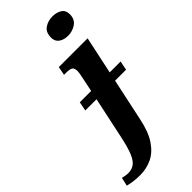

<svg xmlns="http://www.w3.org/2000/svg" viewBox="-455 -821 1112 1112"><g transform="rotate(-45 101.5 -265.0)"><path d="M234 -626Q201 -626 178.5 -641.5Q156 -657 156 -688Q156 -732 184 -751Q212 -770 249 -770Q281 -770 305 -755.5Q329 -741 329 -707Q329 -666 299.5 -646Q270 -626 234 -626ZM-41 240Q-72 240 -95.5 236.5Q-119 233 -140 228L-128 176Q-120 178 -106.5 180.5Q-93 183 -83 183Q-52 183 -31 167Q-10 151 5.5 112.5Q21 74 35 8L90 -250H-2L9 -306H102L121 -398Q124 -411 126 -424Q128 -437 128 -441Q128 -468 116 -475.5Q104 -483 75 -483H57L67 -536H303L254 -306H343L332 -250H242L187 8Q169 97 134.5 147.5Q100 198 55 219Q10 240 -41 240Z"/></g></svg>

Font: Noto Serif
Style: Bold Italic
Weight: 700
Italic angle: -12°
Designer: Monotype Design Team
Foundry: Monotype Imaging Inc.
Version: Version 2.013